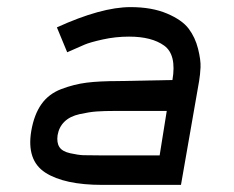

<svg xmlns="http://www.w3.org/2000/svg" viewBox="-20 -520 658 540"><path d="M268 0Q161 0 107.5 -34.5Q54 -69 68 -152Q76 -198 96.5 -227Q117 -256 152.5 -269.5Q188 -283 223.5 -287.5Q259 -292 314 -292L465 -295Q477 -366 442 -391.5Q407 -417 343 -417Q305 -417 269 -409Q233 -401 218 -394.5Q203 -388 169 -373L140 -443Q265 -500 347 -500Q407 -500 449.5 -482Q492 -464 510.5 -439.5Q529 -415 537 -383Q545 -351 544 -330.5Q543 -310 540 -292L489 0ZM278 -83H429L449 -208H304Q273 -208 252 -206.5Q231 -205 204 -199Q177 -193 161.5 -178Q146 -163 142 -140Q139 -119 147 -106.5Q155 -94 177.5 -89Q200 -84 214.5 -83.5Q229 -83 261 -83Q272 -83 278 -83Z"/></svg>

Font: Hermit LightItalic
Style: Regular
Weight: 300
Italic angle: -10°
Designer: Pablo Caro
Version: Version 2.000;PS 002.000;hotconv 1.0.88;makeotf.lib2.5.64775